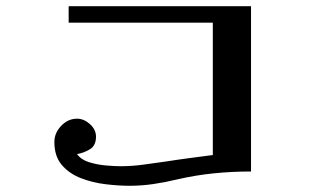

<svg xmlns="http://www.w3.org/2000/svg" viewBox="-20 -615 1040 618"><path d="M788 -63Q727 -63 667.5 -57Q608 -51 548 -37Q511 -28 473 -22.5Q435 -17 397 -17Q362 -17 320 -22Q278 -27 240.5 -41.5Q203 -56 179 -84Q155 -112 155 -158Q155 -187 177 -210Q199 -233 228 -233Q250 -233 269.5 -215.5Q289 -198 289 -175Q289 -147 270 -135Q251 -123 228 -119Q241 -101 266.5 -93Q292 -85 320 -82.5Q348 -80 368 -80Q405 -80 441 -85Q477 -90 513 -95Q551 -101 589 -106Q627 -111 665 -116V-542H201V-595H788Z"/></svg>

Font: Kaisei Decol
Style: Bold
Weight: 700
Designer: Font-Kai, 金井和夫
Foundry: KAZUO KANAI
Version: Version 5.003